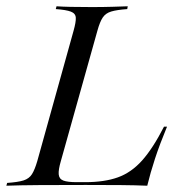

<svg xmlns="http://www.w3.org/2000/svg" viewBox="-38 -591 572 611"><path d="M-17.7 0 -15.3 -8.9Q19.4 -11.3 37.1 -16.9Q54.8 -22.6 63.7 -36.7Q72.6 -50.8 80.6 -78.2L196 -492.7Q204 -521 203.2 -534.7Q202.4 -548.4 187.5 -554Q172.6 -559.7 139.5 -562.1L141.9 -571Q175.8 -568.5 254 -568.5Q289.5 -568.5 319.4 -569.4Q349.2 -570.2 368.5 -571L366.9 -562.1Q333.9 -559.7 316.1 -554.4Q298.4 -549.2 289.1 -535.5Q279.8 -521.8 271.8 -492.7L155.6 -78.2Q147.6 -50.8 148.8 -36.3Q150 -21.8 163.3 -16.5Q176.6 -11.3 206.5 -11.3H233.1Q294.4 -11.3 337.1 -26.6Q379.8 -41.9 414.1 -80.2Q448.4 -118.5 483.9 -187.9H493.5Q470.2 -131.5 455.2 -85.9Q440.3 -40.3 430.6 0Q392.7 -1.6 345.6 -2Q298.4 -2.4 234.7 -2.4Q151.6 -2.4 87.9 -2Q24.2 -1.6 -17.7 0Z"/></svg>

Font: Playfair 144pt Light
Style: Italic
Weight: 300
Italic angle: -15.6°
Designer: Claus Eggers Sørensen
Foundry: Claus Eggers Sørensen
Version: Version 2.001;gftools[0.9.30]